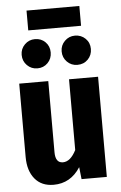

<svg xmlns="http://www.w3.org/2000/svg" viewBox="-61 -954 639 1014"><g transform="rotate(-5 258.5 -447.5)"><path d="M465 0H331L324 -64Q272 17 182 17Q118 17 82.5 -26Q47 -69 47 -142V-531H201V-154Q201 -97 241 -97Q281 -97 311 -156V-531H465ZM227 -681Q227 -648 205 -625.5Q183 -603 150 -603Q118 -603 95.5 -625.5Q73 -648 73 -681Q73 -713 95.5 -735.5Q118 -758 150 -758Q183 -758 205 -736Q227 -714 227 -681ZM440 -681Q440 -648 418 -625.5Q396 -603 362 -603Q330 -603 307.5 -625.5Q285 -648 285 -681Q285 -713 307.5 -735.5Q330 -758 362 -758Q395 -758 417.5 -736Q440 -714 440 -681ZM119 -807V-912H399V-807Z"/></g></svg>

Font: Fira Sans Condensed
Style: Bold
Weight: 700
Width: 3
Designer: bBox Type GmbH & Carrois Corporate GbR & Edenspiekermann AG
Foundry: bBox Type GmbH & Carrois Corporate GbR & Edenspiekermann AG
Version: Version 4.301